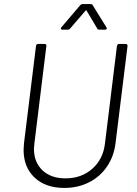

<svg xmlns="http://www.w3.org/2000/svg" viewBox="-20 -916 673 944"><path d="M96 -179Q96 -190 98 -212L157 -690Q157 -694 160 -697Q163 -700 167 -700H199Q204 -700 206.5 -697Q209 -694 208 -690L149 -210Q147 -192 147 -184Q147 -118 189 -78.5Q231 -39 302 -39Q380 -39 433.5 -86Q487 -133 496 -210L555 -690Q557 -700 566 -700H598Q607 -700 607 -690L548 -212Q540 -147 506 -97Q472 -47 417.5 -19.5Q363 8 296 8Q204 8 150 -43Q96 -94 96 -179ZM282 -782 374 -890Q379 -896 387 -896H424Q434 -896 436 -890L503 -782Q505 -778 505 -777Q505 -770 495 -770H470Q460 -770 458 -776L406 -863Q405 -865 403 -865Q401 -865 400 -863L325 -776Q321 -770 312 -770H287Q281 -770 279.5 -773.5Q278 -777 282 -782Z"/></svg>

Font: Barlow Light
Style: Italic
Weight: 300
Italic angle: -7°
Designer: Jeremy Tribby
Foundry: Tribby Type
Version: Version 1.408